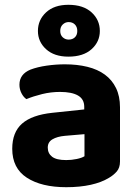

<svg xmlns="http://www.w3.org/2000/svg" viewBox="-20 -764 575 800"><path d="M256 -97Q278 -97 299.5 -101.5Q321 -106 332 -113V-205L250 -198Q218 -195 198.5 -183.5Q179 -172 179 -149Q179 -125 197 -111Q215 -97 256 -97ZM250 -496Q302 -496 344.5 -485.5Q387 -475 417 -453Q447 -431 463.5 -397Q480 -363 480 -317V-91Q480 -65 466.5 -49.5Q453 -34 434 -23Q403 -4 358 6Q313 16 256 16Q153 16 92 -23.5Q31 -63 31 -144Q31 -213 72 -249Q113 -285 198 -294L331 -308V-319Q331 -351 305 -366Q279 -381 230 -381Q192 -381 155.5 -372Q119 -363 90 -351Q78 -359 69.5 -375.5Q61 -392 61 -411Q61 -455 107 -474Q136 -485 174.5 -490.5Q213 -496 250 -496ZM138 -635Q138 -681 172 -712.5Q206 -744 265 -744Q327 -744 361.5 -712.5Q396 -681 396 -635Q396 -590 361.5 -559Q327 -528 265 -528Q206 -528 172 -559Q138 -590 138 -635ZM231 -635Q231 -618 241.5 -608.5Q252 -599 266 -599Q282 -599 292 -608.5Q302 -618 302 -635Q302 -652 292 -662Q282 -672 266 -672Q252 -672 241.5 -662Q231 -652 231 -635Z"/></svg>

Font: Baloo Bhaina 2
Style: Bold
Weight: 700
Designer: Yesha Goshar, Manish Minz, Shuchita Grover and Ek Type
Foundry: Ek Type
Version: Version 1.640;hotconv 1.0.111;makeotfexe 2.5.65597; ttfautoh